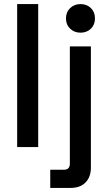

<svg xmlns="http://www.w3.org/2000/svg" viewBox="-20 -720 529 940"><path d="M64 0V-700H167V0ZM226 200V111H293Q322 111 322 81V-493H425V101Q425 146 399 173Q373 200 326 200ZM303 -630Q303 -661 323.5 -680.5Q344 -700 374 -700Q405 -700 425 -680.5Q445 -661 445 -630Q445 -599 425 -579.5Q405 -560 374 -560Q344 -560 323.5 -579.5Q303 -599 303 -630Z"/></svg>

Font: Space Grotesk Frontify Medium
Style: Regular
Weight: 500
Designer: Florian Karsten
Version: Version 2.000